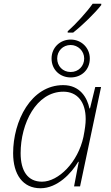

<svg xmlns="http://www.w3.org/2000/svg" viewBox="-20 -994 591 1024"><path d="M341 -827V-820H370C423 -862 487 -925 520 -967V-974H474C445 -932 384 -865 341 -827ZM357 -581C414 -581 459 -621 459 -682C459 -739 414 -783 357 -783C301 -783 255 -741 255 -682C255 -621 301 -581 357 -581ZM357 -610C314 -610 285 -642 285 -682C285 -722 315 -754 357 -754C396 -754 429 -722 429 -682C429 -642 399 -610 357 -610ZM196 10C286 10 361 -70 397 -131H400L375 0H407L519 -530H488L460 -416H457C445 -473 407 -540 317 -540C145 -540 50 -348 50 -177C50 -63 102 10 196 10ZM204 -25C128 -25 90 -82 90 -177C90 -335 173 -505 318 -505C392 -505 437 -451 437 -359C437 -334 433 -305 425 -264C396 -129 292 -25 204 -25Z"/></svg>

Font: Noto Sans ExtraLight
Style: Italic
Weight: 200
Italic angle: -12°
Designer: Monotype Design Team
Foundry: Monotype Imaging Inc.
Version: Version 2.013